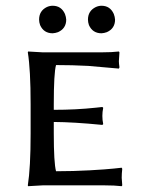

<svg xmlns="http://www.w3.org/2000/svg" viewBox="-20 -641 511 664"><path d="M127.9 -460H331.1Q367.2 -460 391.1 -462.9L393.1 -460Q391.1 -431.6 391.1 -429.2Q391.1 -422.4 393.1 -408.2L391.1 -403.8Q391.1 -403.8 285.2 -413.1Q230.5 -416 173.8 -416Q166 -388.7 166 -279.8V-261.2Q243.2 -261.2 311.5 -268.6Q323.2 -270 334 -271L336.9 -268.1Q334 -253.9 334 -240.2Q334 -225.6 336.9 -211.9L334 -209Q234.9 -218.8 166 -219.2V-180.2Q166 -77.6 173.8 -48.8Q233.9 -48.8 290.5 -52Q347.2 -55.2 374 -58.1L400.9 -61L402.8 -57.1Q400.9 -41 400.9 -25.9Q400.9 -20 401.9 -12.5Q402.8 -4.9 402.8 0L400.9 2.9Q376.5 0 340.8 0H127.9L77.1 2.9L76.2 0Q85.9 -61 85.9 -179.2V-280.8Q85.9 -399.9 76.2 -460L77.1 -462.9Q79.1 -462.9 127.9 -460ZM115.2 -573.2Q115.2 -603.5 142.1 -616.7Q151.9 -621.1 162.1 -621.1Q191.9 -621.1 204.6 -592.8Q208.5 -582.5 209 -573.2Q209 -542.5 180.7 -529.8Q171.4 -526.4 162.1 -525.9Q131.3 -525.9 118.7 -554.2Q115.2 -564 115.2 -573.2ZM284.2 -573.2Q284.2 -603.5 311.5 -616.7Q321.3 -621.1 331.1 -621.1Q360.8 -621.1 373.5 -592.8Q377.4 -582.5 377.9 -573.2Q377.9 -542.5 349.6 -529.8Q340.3 -526.4 331.1 -525.9Q300.3 -525.9 287.6 -554.2Q284.2 -564 284.2 -573.2Z"/></svg>

Font: Linux Biolinum Capitals O
Style: Small Caps
Weight: 400
Designer: Philipp H. Poll
Foundry: Philipp H. Poll
Version: Version 1.0.4